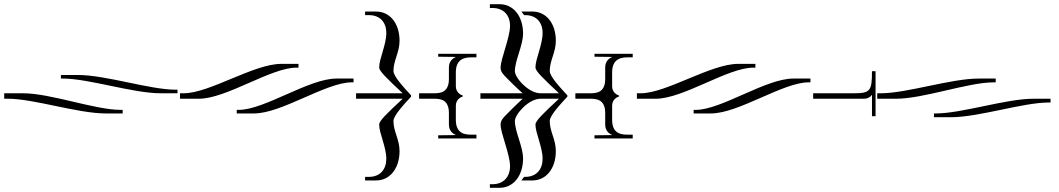

<svg xmlns="http://www.w3.org/2000/svg" viewBox="-29 -680 5042 914"><path d="M-9 -210H9C131 -210 342 -140 473 -140H555V-157H545C423 -157 212 -236 81 -236H-9ZM735 -236H816V-253H807C685 -253 474 -323 343 -323H261V-306H271C393 -306 604 -236 735 -236Z M1572 -306C1441 -306 1230 -157 1108 -157H1098V-140H1181C1312 -140 1523 -288 1645 -288H1654V-306ZM828 -210H918C1049 -210 1260 -358 1382 -358H1392V-376H1310C1179 -376 968 -236 846 -236H828Z M1666 -210H1888C1812 -139 1776 -105 1776 -87C1776 -46 1810 20 1810 76C1810 126 1781 162 1727 162H1709V179H1762C1826 179 1873 123 1873 39C1873 -17 1844 -53 1844 -104C1844 -129 1891 -180 1928 -220V-226C1891 -266 1844 -317 1844 -342C1844 -393 1873 -430 1873 -486C1873 -570 1826 -625 1762 -625H1709V-608H1727C1781 -608 1810 -573 1810 -523C1810 -467 1776 -400 1776 -359C1776 -342 1809 -310 1888 -236H1666Z M1966 -210H2034C2062 -210 2108 -210 2108 -142V-87C2108 -59 2125 -44 2139 -39V-37L2057 -36V-21H2239V-39H2216C2188 -39 2141 -41 2141 -109V-176C2141 -204 2160 -216 2174 -221V-225C2160 -230 2141 -242 2141 -270V-336C2141 -403 2188 -407 2216 -407H2239V-424H2057V-410L2139 -409V-407C2125 -402 2108 -387 2108 -359V-304C2108 -236 2062 -236 2034 -236H1966Z M2258 -210H2459C2445 -196 2427 -181 2384 -137C2367 -120 2354 -107 2354 -87C2354 -46 2399 55 2399 111C2399 161 2369 197 2315 197H2303V214H2350C2414 214 2461 158 2461 74C2461 18 2422 -53 2422 -104C2422 -135 2487 -210 2544 -210H2632C2556 -139 2520 -105 2520 -87C2520 -46 2554 20 2554 76C2554 126 2525 162 2471 162H2466L2453 179H2506C2570 179 2617 123 2617 39C2617 -17 2588 -53 2588 -104C2588 -129 2635 -180 2672 -220V-226C2635 -266 2588 -317 2588 -342C2588 -393 2617 -430 2617 -486C2617 -570 2570 -625 2506 -625H2453L2466 -608H2471C2525 -608 2554 -573 2554 -523C2554 -467 2520 -400 2520 -359C2520 -342 2553 -310 2632 -236H2544C2487 -236 2422 -310 2422 -341C2422 -392 2461 -464 2461 -520C2461 -604 2414 -660 2350 -660H2303V-642H2315C2369 -642 2399 -607 2399 -557C2399 -501 2354 -399 2354 -358C2354 -338 2367 -325 2384 -308C2427 -264 2445 -249 2459 -236H2258Z M2710 -210H2778C2806 -210 2852 -210 2852 -142V-87C2852 -59 2869 -44 2883 -39V-37L2801 -36V-21H2983V-39H2960C2932 -39 2885 -41 2885 -109V-176C2885 -204 2904 -216 2918 -221V-225C2904 -230 2885 -242 2885 -270V-336C2885 -403 2932 -407 2960 -407H2983V-424H2801V-410L2883 -409V-407C2869 -402 2852 -387 2852 -359V-304C2852 -236 2806 -236 2778 -236H2710Z M3747 -306C3616 -306 3405 -157 3283 -157H3273V-140H3356C3487 -140 3698 -288 3820 -288H3829V-306ZM3003 -210H3093C3224 -210 3435 -358 3557 -358H3567V-376H3485C3354 -376 3143 -236 3021 -236H3003Z M4035 -236H3842V-210H4085C4101 -210 4116 -219 4120 -227H4122V-127H4139V-341H4122C4122 -247 4114 -236 4035 -236Z M4147 -210H4237C4368 -210 4579 -288 4701 -288H4711V-306H4629C4498 -306 4287 -236 4165 -236H4147ZM4891 -210C4760 -210 4549 -140 4427 -140H4417V-122H4499C4630 -122 4841 -192 4963 -192H4972V-210Z"/></svg>

Font: FoglihtenDeH02
Style: Regular
Weight: 500
Designer: gluk (gluksza@wp.pl|www.glukfonts.pl)
Version: Version 0.68